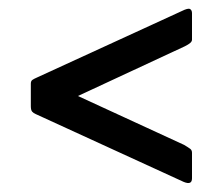

<svg xmlns="http://www.w3.org/2000/svg" viewBox="-20 -530 506 436"><path d="M61 -271Q56 -273 53 -276.5Q50 -280 50 -289V-340Q50 -346 53.5 -348.5Q57 -351 64 -354L393 -505Q407 -512 411.5 -509.5Q416 -507 416 -500V-440Q416 -436 412 -432.5Q408 -429 400 -425L157 -312L398 -201Q408 -195 412 -192Q416 -189 416 -183V-125Q416 -109 397 -117Z"/></svg>

Font: Glory SemiBold
Style: Regular
Weight: 600
Designer: Robert Leuschke
Foundry: Robert Leuschke
Version: Version 1.011